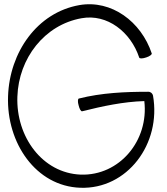

<svg xmlns="http://www.w3.org/2000/svg" viewBox="-20 -855 788 906"><path d="M696 -603C646 -753 506 -857 355 -831C155 -796 25 -608 18 -401C10 -180 150 24 359 31C580 39 742 -176 702 -404C700 -414 691 -422 680 -422C570 -422 459 -417 352 -390C347 -389 346 -374 351 -358C355 -341 362 -328 368 -330C464 -354 562 -375 661 -378C683 -192 544 -25 361 -31C180 -38 55 -210 62 -399C68 -580 190 -738 365 -769C486 -791 597 -704 637 -583C639 -578 653 -578 670 -584C686 -589 698 -598 696 -603Z"/></svg>

Font: Nupuram ExtraLight
Style: Regular
Weight: 200
Designer: Santhosh Thottingal (santhosh.thottingal@gmail.com)
Foundry: SMC
Version: Version 1.000